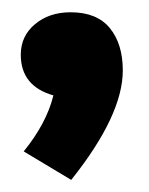

<svg xmlns="http://www.w3.org/2000/svg" viewBox="-20 -155 245 316"><path d="M14.2 -64.9Q14.2 -95.7 37.6 -115.2Q61 -134.8 96.2 -134.8Q139.6 -134.8 160.9 -108.6Q182.1 -82.5 182.1 -39.1Q182.1 34.7 97.2 141.1L19 94.2Q56.6 47.9 67.9 2Q14.2 -13.2 14.2 -64.9Z"/></svg>

Font: Junction Bold
Style: Bold
Weight: 700
Designer: Caroline Hadilaksono
Foundry: Caroline Hadilaksono
Version: Version 001.001